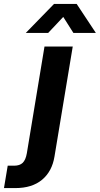

<svg xmlns="http://www.w3.org/2000/svg" viewBox="-132 -752 507 976"><path d="M94.2 -515.6H237.8L145 43.5Q132.8 119.1 82 161.6Q31.2 204.1 -54.2 204.1H-111.8L-92.8 90.3H-60.5Q-31.7 90.3 -16.6 75.7Q-1.5 61 4.4 27.3ZM112.8 -584.5H-0.5V-585L142.6 -731.9H257.8L355 -585V-584.5H241.2L189.5 -666Z"/></svg>

Font: Inter Display
Style: Bold Italic
Weight: 700
Italic angle: -9.39999°
Designer: Rasmus Andersson
Foundry: rsms
Version: Version 4.000;git-a52131595